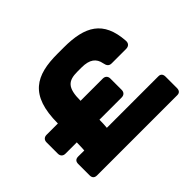

<svg xmlns="http://www.w3.org/2000/svg" viewBox="-153 -1006 1263 1263"><g transform="rotate(-45 478.0 -375.0)"><path d="M114.3 0H860.4C881.8 0 891.6 -13.7 891.6 -35.2V-140.6C891.6 -162.1 881.8 -175.8 860.4 -175.8H380.4C382.3 -189.9 383.8 -226.1 383.8 -248H590.8C612.3 -248 626 -261.7 626 -283.2V-388.7C626 -410.2 612.3 -423.8 590.8 -423.8H383.8C383.8 -545.9 419.4 -574.2 505.4 -574.2H543C619.1 -574.2 653.8 -545.9 663.6 -492.7C668.5 -467.3 678.2 -453.1 703.1 -453.1H835.9C861.3 -453.1 876 -467.3 874 -493.7C860.4 -689 752.4 -750 553.2 -750H495.1C295.9 -750 172.9 -689 172.9 -423.8H67.4C45.9 -423.8 32.2 -410.2 32.2 -388.7V-283.2C32.2 -261.7 45.9 -248 67.4 -248H172.9C171.4 -190.9 170.9 -183.6 169.9 -175.3L114.3 -175.8C88.9 -175.8 79.1 -162.1 79.1 -140.6V-35.2C79.1 -13.7 88.9 0 114.3 0Z"/></g></svg>

Font: Gyrotrope Black
Style: Regular
Weight: 900
Designer: David Moles
Version: Version 1.003;Glyphs 3.3.1 (3343)